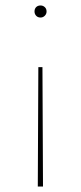

<svg xmlns="http://www.w3.org/2000/svg" viewBox="-20 -486 297 701"><path d="M150 -444Q150 -435 143.5 -428.5Q137 -422 128 -422Q118 -422 112 -428.5Q106 -435 106 -444Q106 -454 112 -460Q118 -466 128 -466Q137 -466 143.5 -460Q150 -454 150 -444ZM137 195H118L120 -241H135Z"/></svg>

Font: Ysabeau Thin
Style: Regular
Weight: 200
Designer: Christian Thalmann (Catharsis Fonts)
Version: Version 0.003